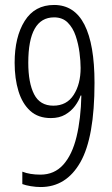

<svg xmlns="http://www.w3.org/2000/svg" viewBox="-20 -744 452 774"><path d="M361 -410Q361 -190 304 -90Q247 10 144 10Q125 10 104 6.5Q83 3 70 -2V-52Q85 -46 103.5 -43Q122 -40 143 -40Q199 -40 235 -80Q271 -120 288.5 -192.5Q306 -265 308 -359H305Q298 -338 282.5 -317Q267 -296 243 -282Q219 -268 185 -268Q134 -268 102 -297Q70 -326 54.5 -376.5Q39 -427 39 -491Q39 -595 79.5 -659.5Q120 -724 198 -724Q280 -724 320.5 -644.5Q361 -565 361 -410ZM198 -674Q94 -674 94 -491Q94 -410 117.5 -364Q141 -318 195 -318Q249 -318 277 -361.5Q305 -405 305 -470Q305 -497 300.5 -532Q296 -567 285 -599.5Q274 -632 253 -653Q232 -674 198 -674Z"/></svg>

Font: Noto Sans ExtraCondensed Light
Style: Regular
Weight: 300
Width: 2
Designer: Monotype Design Team
Foundry: Monotype Imaging Inc.
Version: Version 2.013; ttfautohint (v1.8.4.7-5d5b)